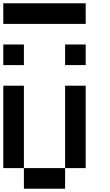

<svg xmlns="http://www.w3.org/2000/svg" viewBox="-20 -1145 665 1165"><path d="M0 -1000V-1125H500V-1000ZM0 -750V-875H125V-750ZM375 -750V-875H500V-750ZM125 -125H0V-625H125ZM500 -125H375V-625H500ZM375 -125V0H125V-125Z"/></svg>

Font: Tiny5
Style: Regular
Weight: 400
Designer: Stefan Schmidt
Foundry: Made with Bits'n'Picas by Kreative Software
Version: Version 1.002; ttfautohint (v1.8.4.7-5d5b)